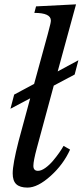

<svg xmlns="http://www.w3.org/2000/svg" viewBox="-20 -849 379 879"><path d="M64.9 -202.1 118.2 -398.9 27.8 -351.1 44.9 -416 136.2 -464.8 198.2 -690.9Q199.7 -697.3 204.1 -713.6Q208.5 -730 210.7 -739.7Q212.9 -749.5 212.9 -754.9Q212.9 -790 137.2 -790L145 -819.8L328.1 -829.1L244.1 -522L338.9 -573.2L321.8 -507.8L226.1 -457L148.9 -171.9Q132.8 -112.3 132.8 -89.8Q132.8 -66.9 153.8 -66.9Q168.9 -66.9 187.7 -80.3Q206.5 -93.8 222.9 -113.3Q239.3 -132.8 251.5 -150.4Q263.7 -168 271 -181.2L300.8 -164.1Q270 -95.7 211.2 -43Q152.3 9.8 106 9.8Q71.3 9.8 54.7 -5.6Q38.1 -21 38.1 -55.2Q38.1 -97.2 64.9 -202.1Z"/></svg>

Font: Libre Baskerville
Style: Italic
Weight: 400
Designer: Pablo Impallari, Rodrigo Fuenzalida
Foundry: Pablo Impallari, Rodrigo Fuenzalida
Version: Version 1.000